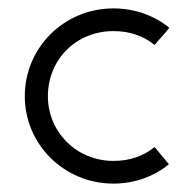

<svg xmlns="http://www.w3.org/2000/svg" viewBox="-20 -429 454 457"><path d="M348 -79C321 -57 288 -46 250 -46C162 -46 94 -115 94 -200C94 -288 162 -355 250 -355C288 -355 321 -344 348 -322C360 -337 372 -348 383 -363C347 -392 301 -409 250 -409C133 -409 39 -316 39 -200C39 -85 133 8 250 8C301 8 346 -9 382 -38Z"/></svg>

Font: Josefin Sans
Style: Regular
Weight: 400
Designer: Santiago Orozco
Foundry: Typemade
Version: 1.000